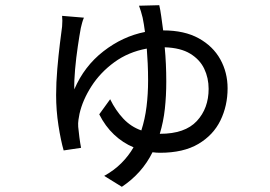

<svg xmlns="http://www.w3.org/2000/svg" viewBox="-20 -635 1040 739"><path d="M593 -615Q597 -598 600.5 -573Q604 -548 608 -518Q690 -518 745 -487.5Q800 -457 828 -406.5Q856 -356 856 -295Q856 -228 828.5 -171.5Q801 -115 743.5 -81Q686 -47 596 -47Q589 -47 582 -47.5Q575 -48 567 -49Q527 32 449 84L381 42Q419 21 447 -7Q475 -35 494 -68Q453 -85 419 -117Q385 -149 362 -195L404 -253Q425 -210 454.5 -178.5Q484 -147 524 -133Q538 -176 544 -224.5Q550 -273 550 -325Q550 -360 548.5 -391Q547 -422 545 -448Q474 -435 420 -395.5Q366 -356 332 -303Q298 -250 286 -197Q284 -187 282 -174Q280 -161 281 -147Q282 -133 285.5 -107Q289 -81 292 -66L225 -56Q214 -94 205 -152Q196 -210 196 -269Q196 -317 200.5 -369.5Q205 -422 210.5 -466.5Q216 -511 219 -533Q221 -557 219 -574L303 -567Q299 -558 296 -547Q293 -536 291 -527Q286 -500 279.5 -456.5Q273 -413 269 -368Q265 -323 266 -291Q304 -380 378 -437.5Q452 -495 538 -512Q534 -543 529 -567Q526 -579 522.5 -591Q519 -603 515 -613ZM620 -321Q620 -266 614.5 -216Q609 -166 595 -120H596Q692 -120 737.5 -169Q783 -218 783 -293Q783 -335 766 -370.5Q749 -406 712 -428.5Q675 -451 614 -453Q620 -390 620 -321Z"/></svg>

Font: Chiron Sans HK TT
Style: Regular
Weight: 400
Designer: Ryoko NISHIZUKA 西塚涼子 (kana, bopomofo & ideographs); Paul D. Hunt (Latin, Greek & Cyrillic); Sandoll Communications 산돌커뮤니
Foundry: Adobe
Version: Version 2.022;hotconv 1.0.109;makeotfexe 2.5.65596